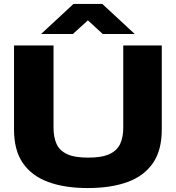

<svg xmlns="http://www.w3.org/2000/svg" viewBox="-20 -940 890 972"><path d="M424 12Q308 12 224.5 -18.5Q141 -49 96 -114Q51 -179 51 -284V-710H251V-293Q251 -246 266 -212Q281 -178 319 -160Q357 -142 427 -142Q496 -142 534.5 -160Q573 -178 588.5 -212Q604 -246 604 -293V-710H799V-284Q799 -179 754 -114Q709 -49 625.5 -18.5Q542 12 424 12ZM188 -768 352 -920H498L662 -768H500L425 -837L349 -768Z"/></svg>

Font: Special Gothic Expanded One
Style: Regular
Weight: 400
Designer: Alistair McCready
Foundry: Monolith
Version: Version 1.010; ttfautohint (v1.8.4.7-5d5b)